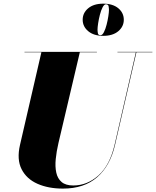

<svg xmlns="http://www.w3.org/2000/svg" viewBox="-20 -1040 872 1074"><path d="M442.5 -929.5Q442.5 -968 473.5 -993.8Q504.5 -1019.5 557.5 -1019.5Q611 -1019.5 641.8 -993.8Q672.5 -968 672.5 -929.5Q672.5 -891.5 641.8 -865.5Q611 -839.5 557.5 -839.5Q504.5 -839.5 473.5 -865.5Q442.5 -891.5 442.5 -929.5ZM525.5 -874.5Q525.5 -865.5 527.5 -854.2Q529.5 -843 542.5 -843Q552.5 -843 561.2 -860Q570 -877 576.2 -901.5Q582.5 -926 586 -949.2Q589.5 -972.5 589.5 -984.5Q589.5 -993.5 587.5 -1004.8Q585.5 -1016 572.5 -1016Q562.5 -1016 553.8 -999Q545 -982 538.8 -957.5Q532.5 -933 529 -909.8Q525.5 -886.5 525.5 -874.5ZM117 -750H522V-747.5H426.5L307 -240Q296 -193 291.8 -150.5Q287.5 -108 294.8 -74.5Q302 -41 324.8 -21.8Q347.5 -2.5 390 -2.5Q467.5 -2.5 530.8 -58.8Q594 -115 621 -230L740 -747.5H637V-750H832.5V-747.5H743L623.5 -230Q596.5 -112.5 523.5 -48.8Q450.5 15 332 15Q250.5 15 189.5 -12Q128.5 -39 100.8 -93.5Q73 -148 92 -230L211.5 -747.5H117Z"/></svg>

Font: Bodoni* 72pt Fatface
Style: Italic
Weight: 900
Italic angle: -13°
Version: Version 2.3